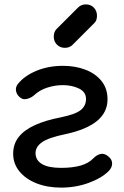

<svg xmlns="http://www.w3.org/2000/svg" viewBox="-20 -851 566 875"><path d="M259 4Q196 4 146.5 -15.5Q97 -35 68.5 -70Q40 -105 40 -150Q40 -195 65.5 -227Q91 -259 139.5 -281Q188 -303 256 -316Q324 -330 348 -349.5Q372 -369 372 -400Q372 -432 340 -447.5Q308 -463 266 -463Q231 -463 196.5 -452Q162 -441 139 -420Q124 -406 106 -401Q88 -396 77 -403Q58 -415 53.5 -434Q49 -453 62 -469Q92 -506 146.5 -528.5Q201 -551 267 -551Q323 -551 369 -533.5Q415 -516 442.5 -482Q470 -448 470 -398Q470 -340 423 -300.5Q376 -261 280 -240Q201 -224 171 -202.5Q141 -181 142 -151Q143 -120 172 -103Q201 -86 259 -86Q311 -86 347.5 -96.5Q384 -107 405 -129Q419 -144 437 -149Q455 -154 474 -138Q491 -124 491 -106Q491 -88 476 -72Q443 -39 384 -17.5Q325 4 259 4ZM276 -633Q254 -633 239.5 -647.5Q225 -662 225 -684Q225 -705 237 -718L335 -816Q350 -831 371 -831Q394 -831 408 -816Q422 -801 422 -779Q422 -769 419 -760Q416 -751 408 -744L311 -647Q297 -633 276 -633Z"/></svg>

Font: Comfortaa
Style: Bold
Weight: 700
Designer: Johan Aakerlund
Foundry: Johan Aakerlund
Version: Version 3.104; ttfautohint (v1.8.1.43-b0c9)